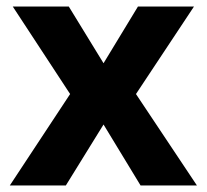

<svg xmlns="http://www.w3.org/2000/svg" viewBox="-20 -566 631 586"><path d="M194 -279 19 -546H190L296 -373L401 -546H572L395 -279L581 0H409L296 -186L181 0H10Z"/></svg>

Font: Noto Sans Thai Looped
Style: Bold
Weight: 700
Designer: Sasikarn Vongin, Ben Mitchell
Foundry: The Fontpad Ltd
Version: Version 1.001; ttfautohint (v1.8.4.7-5d5b)